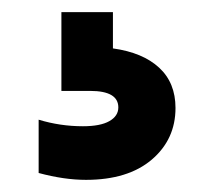

<svg xmlns="http://www.w3.org/2000/svg" viewBox="-20 -32 340 313"><path d="M120.1 261.2Q84.5 261.2 43 250V163.1Q78.1 173.8 115.2 173.8Q143.6 173.8 158.2 165.5Q172.9 157.2 172.9 143.1Q172.9 116.2 127 116.2H80.1V-12.2H164.1V46.9Q212.9 53.7 239.5 78.4Q266.1 103 266.1 144Q266.1 195.3 227.3 228.3Q188.5 261.2 120.1 261.2Z"/></svg>

Font: Sora SemiBold
Style: Regular
Weight: 600
Designer: Jonathan Barnbrook, Julián Moncada
Foundry: Barnbrook Fonts
Version: Version 2.000